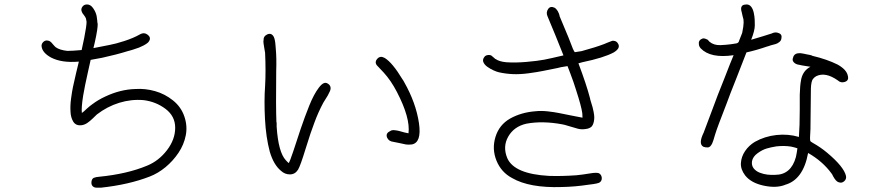

<svg xmlns="http://www.w3.org/2000/svg" viewBox="-20 -825 4040 876"><path d="M821.3 -293Q835.9 -250 827.6 -207.5Q819.3 -165 794.4 -127.9Q769.5 -90.8 735.4 -62.5Q701.2 -34.2 663.1 -19.5Q567.4 17.6 441.4 31.2H419.9Q409.2 31.2 402.3 23.9Q395.5 16.6 397.5 2.9Q399.4 -9.8 408.2 -13.7Q418 -17.6 432.6 -18.6Q560.5 -31.2 651.4 -69.3Q704.1 -90.8 741.7 -139.6Q779.3 -188.5 779.3 -242.2Q779.3 -294.9 735.4 -328.1Q691.4 -361.3 634.8 -368.2Q579.1 -373 523.9 -356Q468.8 -338.9 421.9 -302.7Q417 -297.9 403.3 -284.7Q389.6 -271.5 377.9 -263.7Q366.2 -255.9 353.5 -253.9Q327.1 -250 314.5 -269.5Q302.7 -289.1 301.8 -314.5Q299.8 -341.8 304.2 -375Q308.6 -408.2 313 -428.7Q317.4 -449.2 327.1 -491.2Q336.9 -530.3 339.8 -543.9Q261.7 -537.1 212.9 -562.5Q173.8 -584 169.9 -612.3Q168 -624 177.2 -633.3Q186.5 -642.6 199.2 -639.6Q209 -638.7 219.7 -625Q230.5 -612.3 234.4 -609.4Q252 -596.7 287.1 -592.8Q310.5 -592.8 352.5 -596.7Q359.4 -630.9 364.3 -652.3Q375 -707 375 -725.6Q374 -734.4 372.1 -740.7Q370.1 -747.1 362.3 -756.8Q354.5 -765.6 352.5 -773.4Q348.6 -784.2 356 -794.4Q363.3 -804.7 377 -804.7Q393.6 -804.7 405.3 -787.1Q417 -770.5 420.9 -752Q423.8 -733.4 424.8 -717.8H425.8Q425.8 -704.1 423.3 -687.5Q420.9 -670.9 418.9 -662.1Q417 -653.3 412.1 -629.9Q408.2 -611.3 406.2 -605.5Q453.1 -615.2 480.5 -620.1Q507.8 -625 548.3 -638.2Q588.9 -651.4 618.2 -668Q638.7 -679.7 655.3 -665Q672.9 -650.4 655.3 -630.9Q647.5 -624 635.3 -617.7Q623 -611.3 614.3 -607.9Q605.5 -604.5 586.9 -598.6Q569.3 -593.8 567.4 -592.8H566.4Q509.8 -575.2 446.3 -561.5Q419.9 -556.6 393.6 -551.8Q385.7 -515.6 381.8 -499Q366.2 -429.7 359.4 -388.7Q350.6 -333 353.5 -309.6Q362.3 -315.4 376 -329.1Q392.6 -343.8 401.4 -349.6Q428.7 -370.1 460.9 -384.8Q529.3 -417 597.7 -418.9Q642.6 -421.9 687.5 -409.2Q732.4 -396.5 769.5 -366.7Q806.6 -336.9 821.3 -293Z M1475.6 -443.4Q1484.4 -438.5 1487.3 -429.7Q1490.2 -420.9 1485.4 -409.2Q1480.5 -398.4 1475.6 -389.6Q1470.7 -380.9 1463.9 -370.6Q1457 -360.4 1455.1 -356.4Q1431.6 -312.5 1414.1 -264.6Q1397.5 -221.7 1375 -148.4Q1350.6 -68.4 1339.8 -50.8Q1326.2 -29.3 1302.7 -29.3Q1279.3 -29.3 1261.7 -45.9Q1228.5 -73.2 1210.9 -132.8Q1193.4 -198.2 1189 -281.7Q1184.6 -365.2 1189.5 -432.6Q1193.4 -500 1189.5 -584Q1188.5 -590.8 1185.1 -609.9Q1181.6 -628.9 1181.6 -639.6H1182.6Q1180.7 -659.2 1199.2 -668Q1218.8 -676.8 1229.5 -656.2Q1235.4 -643.6 1237.3 -614.3Q1238.3 -604.5 1238.3 -601.6Q1242.2 -561.5 1240.2 -500Q1238.3 -335 1241.2 -266.6H1242.2Q1242.2 -264.6 1242.2 -247.1Q1250 -129.9 1284.2 -93.8Q1294.9 -82 1297.9 -81.1Q1301.8 -86.9 1318.4 -135.7Q1333 -181.6 1351.6 -236.3Q1370.1 -291 1391.1 -343.3Q1412.1 -395.5 1434.6 -424.8Q1458 -456.1 1475.6 -443.4ZM1891.6 -262.7Q1904.3 -174.8 1859.4 -166Q1841.8 -164.1 1831.5 -166Q1821.3 -168 1801.8 -172.4Q1782.2 -176.8 1775.4 -177.7Q1753.9 -179.7 1746.1 -197.3Q1738.3 -216.8 1759.8 -226.6Q1766.6 -232.4 1780.3 -231Q1793.9 -229.5 1802.2 -227.1Q1810.5 -224.6 1825.2 -220.7Q1836.9 -217.8 1843.8 -216.8Q1852.5 -287.1 1791 -405.3Q1763.7 -458 1730.5 -494.1L1699.2 -527.3Q1693.4 -535.2 1694.3 -543Q1695.3 -550.8 1701.2 -556.6Q1708 -564.5 1716.8 -565.4Q1724.6 -566.4 1735.4 -560.5Q1770.5 -539.1 1816.4 -462.9Q1820.3 -458 1824.2 -450.2Q1877.9 -355.5 1891.6 -262.7Z M2799.8 -626Q2806.6 -615.2 2800.8 -604.5Q2794.9 -594.7 2780.3 -585.9Q2735.4 -561.5 2636.7 -541Q2624 -537.1 2619.1 -536.1Q2655.3 -440.4 2671.9 -377Q2671.9 -374 2676.8 -358.4Q2681.6 -342.8 2683.6 -335.9Q2685.5 -329.1 2688.5 -314Q2691.4 -298.8 2691.4 -289.1Q2691.4 -279.3 2689 -268.1Q2686.5 -256.8 2680.7 -249Q2670.9 -238.3 2651.4 -236.3Q2632.8 -233.4 2616.2 -237.8Q2599.6 -242.2 2576.2 -249.5Q2552.7 -256.8 2544.9 -257.8Q2455.1 -274.4 2381.8 -260.7Q2325.2 -248 2298.8 -201.7Q2272.5 -155.3 2294.9 -102.5Q2327.1 -31.2 2484.4 -22.5Q2542 -20.5 2610.4 -25.4Q2638.7 -28.3 2668 -33.2Q2706.1 -40 2714.8 -33.2Q2724.6 -26.4 2725.6 -13.7Q2726.6 -1 2716.8 6.8Q2710 12.7 2666 17.6Q2602.5 27.3 2543 28.3Q2395.5 33.2 2316.4 -12.7Q2266.6 -39.1 2245.1 -92.3Q2223.6 -145.5 2240.7 -200.7Q2257.8 -255.9 2307.6 -284.2Q2358.4 -312.5 2422.9 -317.4Q2449.2 -320.3 2479.5 -316.9Q2509.8 -313.5 2531.2 -309.1Q2552.7 -304.7 2586.9 -297.9Q2619.1 -292 2637.7 -288.1Q2636.7 -297.9 2636.7 -308.6Q2632.8 -338.9 2608.4 -414.1Q2597.7 -449.2 2582 -490.2Q2575.2 -506.8 2569.3 -523.4Q2554.7 -520.5 2540 -518.6Q2534.2 -517.6 2523.4 -514.6Q2479.5 -505.9 2455.6 -501Q2431.6 -496.1 2392.1 -490.7Q2352.5 -485.4 2319.8 -486.8Q2287.1 -488.3 2256.8 -495.1Q2247.1 -497.1 2231.9 -503.9Q2216.8 -510.7 2203.1 -520.5Q2188.5 -531.2 2184.6 -543.9Q2180.7 -555.7 2193.4 -569.3Q2201.2 -574.2 2208.5 -574.2Q2215.8 -574.2 2220.7 -572.3Q2224.6 -569.3 2231.4 -563.5Q2238.3 -556.6 2240.2 -555.7H2241.2Q2257.8 -543.9 2290 -541Q2331.1 -538.1 2381.8 -542.5Q2432.6 -546.9 2462.9 -552.7Q2493.2 -558.6 2550.8 -572.3Q2514.6 -664.1 2477.5 -752Q2470.7 -768.6 2480.5 -783.2Q2490.2 -798.8 2509.8 -790Q2513.7 -788.1 2518.1 -783.2Q2522.5 -778.3 2524.4 -774.9Q2526.4 -771.5 2530.3 -762.7Q2533.2 -753.9 2533.2 -751Q2552.7 -704.1 2573.2 -655.3Q2584 -628.9 2593.8 -602.5Q2599.6 -589.8 2602.5 -586.9L2633.8 -591.8Q2698.2 -609.4 2736.3 -624Q2739.3 -625 2751.5 -630.4Q2763.7 -635.7 2770.5 -637.7Q2777.3 -640.6 2786.1 -637.7Q2794.9 -634.8 2799.8 -626Z M3385.7 -585.9Q3369.1 -543 3338.9 -465.8Q3307.6 -387.7 3295.9 -354.5Q3252 -242.2 3243.2 -212.9Q3233.4 -178.7 3229.5 -170.9Q3220.7 -152.3 3209 -152.3Q3197.3 -152.3 3189.5 -155.3Q3165 -168 3190.4 -219.7L3236.3 -341.8Q3249 -377.9 3285.2 -467.8Q3314.5 -543.9 3327.1 -573.2Q3221.7 -557.6 3176.8 -604.5Q3167 -616.2 3168.9 -627H3168Q3168 -642.6 3183.6 -648.4Q3189.5 -651.4 3197.3 -648.4H3198.2Q3206.1 -645.5 3209 -643.6Q3210.9 -640.6 3216.8 -634.8Q3236.3 -618.2 3266.6 -619.1Q3292 -620.1 3313.5 -623Q3326.2 -625 3339.8 -627Q3348.6 -628.9 3351.6 -636.7V-637.7L3366.2 -674.8Q3368.2 -683.6 3371.1 -702.1Q3374 -724.6 3372.1 -736.3Q3371.1 -740.2 3368.2 -751Q3366.2 -760.7 3364.3 -768.6Q3361.3 -777.3 3361.3 -785.2Q3361.3 -793.9 3367.2 -799.8Q3374 -804.7 3386.7 -804.7Q3399.4 -804.7 3408.2 -793Q3416 -782.2 3419.4 -765.1Q3422.9 -748 3423.3 -734.4Q3423.8 -720.7 3423.8 -709Q3423.8 -685.5 3407.2 -643.6Q3466.8 -661.1 3502.9 -672.9H3502Q3518.6 -680.7 3533.2 -673.8Q3549.8 -668 3544.9 -648.4Q3543.9 -639.6 3535.2 -632.8Q3526.4 -626 3518.6 -624Q3511.7 -622.1 3497.1 -618.2Q3484.4 -614.3 3482.4 -613.3H3481.4Q3430.7 -595.7 3385.7 -585.9ZM3848.6 -477.5Q3853.5 -457 3834 -451.2Q3816.4 -445.3 3802.7 -458Q3746.1 -498 3704.1 -477.5Q3695.3 -472.7 3688.5 -463.9Q3680.7 -452.1 3679.7 -420.9L3677.7 -235.4Q3677.7 -223.6 3675.8 -197.3Q3675.8 -183.6 3677.2 -181.2Q3678.7 -178.7 3690.4 -171.9Q3723.6 -153.3 3752.9 -128.9Q3830.1 -64.5 3839.8 -22.5Q3842.8 -7.8 3831.5 2Q3820.3 11.7 3807.6 6.8Q3799.8 4.9 3793.5 -2.4Q3787.1 -9.8 3781.2 -20.5Q3776.4 -31.2 3773.4 -34.2Q3732.4 -89.8 3667 -127Q3644.5 -3.9 3560.5 18.6H3561.5Q3521.5 34.2 3464.4 22Q3407.2 9.8 3379.9 -24.4Q3358.4 -52.7 3360.4 -81.5Q3362.3 -110.4 3379.4 -135.7Q3396.5 -161.1 3423.8 -177.7Q3468.8 -203.1 3522.5 -209Q3576.2 -214.8 3625 -200.2Q3627 -226.6 3627.9 -255.9Q3627.9 -285.2 3628.9 -326.2V-392.6Q3629.9 -417 3630.9 -430.7Q3631.8 -444.3 3635.7 -464.8Q3640.6 -485.4 3651.4 -499Q3661.1 -511.7 3677.7 -520.5Q3671.9 -521.5 3664.1 -522.5Q3651.4 -524.4 3640.1 -526.4Q3628.9 -528.3 3617.2 -531.2Q3605.5 -535.2 3599.6 -543.5Q3593.8 -551.8 3598.6 -562.5Q3599.6 -569.3 3604.5 -574.2Q3617.2 -586.9 3646.5 -580.1Q3655.3 -578.1 3660.6 -577.1Q3666 -576.2 3675.8 -574.2Q3684.6 -572.3 3686.5 -570.3Q3752.9 -554.7 3801.8 -530.3Q3843.8 -506.8 3848.6 -477.5ZM3611.3 -108.4Q3615.2 -126 3618.2 -148.4Q3603.5 -153.3 3588.9 -156.2Q3557.6 -161.1 3522.5 -157.2Q3498 -153.3 3478 -147.5Q3458 -141.6 3436.5 -126Q3415 -110.4 3411.1 -89.8Q3408.2 -71.3 3418 -57.6Q3428.7 -43.9 3446.3 -37.1Q3463.9 -30.3 3481.4 -28.3Q3499 -26.4 3516.6 -27.3Q3588.9 -27.3 3611.3 -108.4Z"/></svg>

Font: irohamaru Light
Style: Regular
Weight: 200
Designer: [Source Han Sans]
Ryoko NISHIZUKA  (kana & ideographs); Paul D. Hunt (Latin, Greek & Cyrillic); Wenlong ZHANG  (bopomofo
Version: Version 1.01